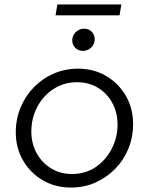

<svg xmlns="http://www.w3.org/2000/svg" viewBox="-20 -831 670 864"><path d="M299 13Q229 13 173 -19.5Q117 -52 84 -108.5Q51 -165 51 -235Q51 -295 72.5 -347Q94 -399 132.5 -438.5Q171 -478 222 -500Q273 -522 331 -522Q401 -522 457 -489.5Q513 -457 546 -400.5Q579 -344 579 -272Q579 -214 558 -162.5Q537 -111 499 -72Q461 -33 410.5 -10Q360 13 299 13ZM303 -48Q365 -48 411 -79.5Q457 -111 483 -162Q509 -213 509 -270Q509 -325 485 -368.5Q461 -412 420 -436.5Q379 -461 327 -461Q268 -461 221.5 -431Q175 -401 148 -350.5Q121 -300 121 -239Q121 -186 144.5 -142.5Q168 -99 209.5 -73.5Q251 -48 303 -48ZM353 -602Q332 -602 318.5 -616Q305 -630 305 -650Q305 -663 312 -675Q319 -687 331.5 -694.5Q344 -702 359 -702Q379 -702 392.5 -688.5Q406 -675 406 -655Q406 -639 398.5 -627Q391 -615 378.5 -608.5Q366 -602 353 -602ZM230 -762 238 -811H526L518 -762Z"/></svg>

Font: MuseoModerno Thin Light
Style: Italic
Weight: 300
Italic angle: -9°
Version: Version 1.003